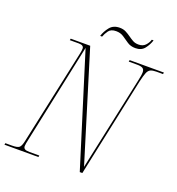

<svg xmlns="http://www.w3.org/2000/svg" viewBox="-165 -996 1036 1121"><g transform="rotate(20 353.5 -436.0)"><path d="M-12 0 -10 -10H30Q64 -10 75.5 -19Q87 -28 94 -62L221 -653Q225 -672 225 -683Q225 -704 194 -704H138L140 -714H261L469 -37L593 -616Q602 -655 602 -673Q602 -690 591.5 -697Q581 -704 557 -704H504L506 -714H719L717 -704H676Q653 -704 640 -698Q627 -692 619.5 -673.5Q612 -655 603 -616L472 0H456L240 -693L109 -75Q106 -61 104 -50.5Q102 -40 102 -33Q102 -21 110.5 -15.5Q119 -10 141 -10H201L199 0ZM513 -791Q483 -791 462.5 -805Q442 -819 422 -832.5Q402 -846 375 -846Q343 -846 329 -827Q315 -808 308 -788H296Q305 -818 326.5 -845Q348 -872 388 -872Q410 -872 426.5 -863.5Q443 -855 457.5 -844.5Q472 -834 487 -825.5Q502 -817 523 -817Q550 -817 565.5 -833.5Q581 -850 587 -870H598Q589 -841 569.5 -816Q550 -791 513 -791Z"/></g></svg>

Font: Noto Serif Display SemiCondensed Thin
Style: Italic
Weight: 100
Width: 4
Italic angle: -12°
Designer: Monotype Design Team
Foundry: Monotype Imaging Inc.
Version: Version 2.009